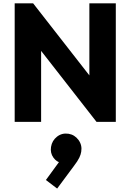

<svg xmlns="http://www.w3.org/2000/svg" viewBox="-20 -726 778 1144"><path d="M67.5 0V-706H177.5L225 -565V0ZM555 0 139 -533 177.5 -706 593.5 -173ZM555 0 512.5 -140.5V-706H670V0ZM320.5 397.5 253.5 346.5 344 222.5 391 217Q381.5 230 370 238.2Q358.5 246.5 346 244.5Q317.5 240 298 212.8Q278.5 185.5 284 149.5Q290 111.5 319.8 88.2Q349.5 65 388.5 71Q425 77 447.8 108Q470.5 139 464 178Q462 193.5 452.5 213.5Q443 233.5 420 263.5Z"/></svg>

Font: Outfit Thin
Style: Regular
Weight: 100
Designer: Rodrigo Fuenzalida
Foundry: fragTYPE
Version: Version 1.100;gftools[0.9.27]